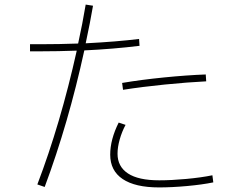

<svg xmlns="http://www.w3.org/2000/svg" viewBox="-20 -821 1040 838"><path d="M589 -621Q475 -607 348 -601Q279 -284 175 -5L143 -16Q244 -281 315 -600Q233 -597 158 -597H111V-628H159Q237 -628 321 -631Q340 -717 354 -801L386 -796Q374 -725 354 -632Q490 -639 587 -651ZM513 -459Q596 -473 696 -483Q796 -493 878 -496L880 -466Q799 -462 699 -452Q599 -442 517 -429ZM911 -25Q862 -15 796 -9Q730 -3 674 -3Q570 -3 515.5 -39.5Q461 -76 461 -146Q461 -212 498 -286L528 -276Q512 -246 502.5 -212.5Q493 -179 493 -150Q493 -94 538.5 -64Q584 -34 675 -34Q728 -34 793 -40Q858 -46 907 -56Z"/></svg>

Font: IBM Plex Sans JP ExtraLight
Style: Regular
Weight: 200
Designer: Mike Abbink; Paul van der Laan; Pieter van Rosmalen; Wujin Sim; Yejin Wi; Jinhee Kim; Boomi Park; Yona Kim; Kichan Ma
Foundry: Sandoll Inc.
Version: Version 1.001